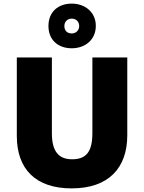

<svg xmlns="http://www.w3.org/2000/svg" viewBox="-20 -1125 797 1062"><path d="M377 -858C451 -858 510 -905 510 -982C510 -1058 450 -1105 377 -1105C300 -1105 248 -1058 248 -981C248 -905 300 -858 377 -858ZM377 -940C350 -940 336 -957 336 -981C336 -1006 354 -1022 377 -1022C400 -1022 418 -1006 418 -981C418 -957 400 -940 377 -940ZM684 -377V-807H491V-389C491 -287 458 -244 379 -244C305 -244 267 -287 267 -388V-807H73V-373C73 -188 179 -83 376 -83C582 -83 684 -197 684 -377Z"/></svg>

Font: Noto Sans Telugu UI Black
Style: Regular
Weight: 900
Designer: Jelle Bosma - Monotype Design Team
Foundry: Monotype Imaging Inc.
Version: Version 2.005